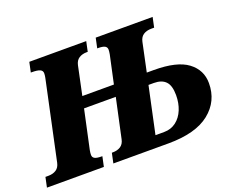

<svg xmlns="http://www.w3.org/2000/svg" viewBox="-149 -909 1342 1103"><g transform="rotate(-20 522.0 -357.0)"><path d="M-35 0 -22 -61H-4Q24 -61 43.5 -73.5Q63 -86 69 -114L172 -596Q175 -611 175 -623Q175 -639 160 -646Q145 -653 109 -653H104L117 -714H465L452 -653H446Q418 -653 398.5 -640.5Q379 -628 373 -600L336 -425H529L566 -596Q569 -613 569 -624Q569 -639 556.5 -646Q544 -653 515 -653H510L523 -714H871L858 -653H840Q812 -653 792.5 -640.5Q773 -628 767 -600L730 -425H773Q914 -425 979.5 -376Q1045 -327 1045 -246Q1045 -136 960 -68Q875 0 707 0H371L384 -61H390Q418 -61 437.5 -73.5Q457 -86 463 -114L515 -355H321L270 -118Q267 -102 267 -90Q267 -75 279.5 -68Q292 -61 321 -61H326L313 0ZM748 -355H715L654 -70H707Q749 -70 780 -93.5Q811 -117 827.5 -157Q844 -197 844 -246Q844 -305 819.5 -330Q795 -355 748 -355Z"/></g></svg>

Font: Noto Serif Black
Style: Italic
Weight: 900
Italic angle: -12°
Designer: Monotype Design Team
Foundry: Monotype Imaging Inc.
Version: Version 2.013